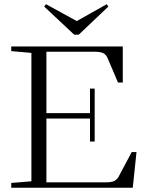

<svg xmlns="http://www.w3.org/2000/svg" viewBox="-20 -881 677 901"><path d="M328.1 -718.3 187.5 -850.1 195.8 -861.3 340.3 -782.2 481 -861.3 488.3 -850.1 349.6 -718.3ZM32.7 0V-22.5L127.4 -30.3V-632.8L32.7 -641.1V-663.1H556.2V-493.7H533.7L484.9 -608.4Q477.5 -625.5 464.1 -631.8Q450.7 -638.2 424.3 -638.2H197.8V-350.1H402.3V-465.3H424.3V-216.8H402.3V-324.7H197.8V-25.4H477.1Q502.4 -25.4 515.6 -31.5Q528.8 -37.6 537.1 -52.7L598.1 -167.5H620.6L603 0Z"/></svg>

Font: Elstob Light
Style: Regular
Weight: 300
Designer: Peter S. Baker
Version: Version 1.015